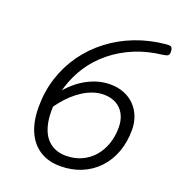

<svg xmlns="http://www.w3.org/2000/svg" viewBox="-176 -1154 1208 1313"><g transform="rotate(20 427.5 -497.0)"><path d="M409 19Q325 19 263 -19.5Q201 -58 167.5 -132Q134 -206 134 -313Q134 -425 166.5 -525.5Q199 -626 259 -710Q319 -794 402.5 -858Q486 -922 588 -961.5Q690 -1001 806 -1012Q831 -1015 842 -1009.5Q853 -1004 855 -981Q857 -955 846.5 -947.5Q836 -940 813 -937Q704 -925 613 -887.5Q522 -850 449.5 -791.5Q377 -733 327.5 -658Q278 -583 251.5 -497Q225 -411 225 -318Q225 -251 239.5 -202Q254 -153 280.5 -122Q307 -91 343 -76Q379 -61 421 -61Q484 -61 535 -84Q586 -107 622.5 -149Q659 -191 678 -246.5Q697 -302 697 -365Q697 -420 676 -460Q655 -500 616.5 -521.5Q578 -543 526 -543Q487 -543 448.5 -530Q410 -517 375 -494.5Q340 -472 309.5 -443.5Q279 -415 254.5 -384.5Q230 -354 212 -326L185 -389Q215 -439 253.5 -482Q292 -525 338 -556.5Q384 -588 436 -606Q488 -624 543 -624Q599 -624 644 -606Q689 -588 721 -555.5Q753 -523 770.5 -478.5Q788 -434 788 -382Q788 -293 761 -219.5Q734 -146 683.5 -92.5Q633 -39 563.5 -10Q494 19 409 19Z"/></g></svg>

Font: Playwrite AU TAS
Style: Regular
Weight: 400
Designer: Veronika Burian, José Scaglione
Foundry: TypeTogether
Version: Version 1.002